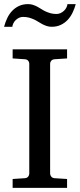

<svg xmlns="http://www.w3.org/2000/svg" viewBox="-28 -910 387 930"><path d="M33.2 0V-43L92.8 -46.9Q103.5 -47.9 108.6 -54.7Q113.8 -61.5 113.8 -68.8V-602.1Q113.8 -609.4 108.6 -615.7Q103.5 -622.1 92.8 -623L33.2 -627V-670.9H296.9V-627L235.8 -623Q225.6 -622.1 220.2 -615.7Q214.8 -609.4 214.8 -602.1V-68.8Q214.8 -61.5 220.2 -54.7Q225.6 -47.9 235.8 -46.9L296.9 -43V0ZM338.9 -890.1Q333 -868.2 323.2 -848.1Q313.5 -828.1 299.3 -813.2Q285.2 -798.3 266.1 -789.3Q247.1 -780.3 222.7 -780.3Q209.5 -780.3 198.5 -783.9Q187.5 -787.6 177.5 -792.7Q167.5 -797.9 157.7 -804.2Q147.9 -810.5 137 -815.7Q126 -820.8 112.8 -824.5Q99.6 -828.1 83.5 -828.1Q73.2 -828.1 64.5 -824Q55.7 -819.8 48.6 -813.2Q41.5 -806.6 37.1 -797.9Q32.7 -789.1 31.7 -780.3H-8.3Q-2.4 -802.2 7.1 -822.3Q16.6 -842.3 31 -857.4Q45.4 -872.6 64.5 -881.3Q83.5 -890.1 107.9 -890.1Q121.1 -890.1 131.8 -886.5Q142.6 -882.8 152.6 -877.7Q162.6 -872.6 172.1 -866.2Q181.6 -859.9 192.6 -854.7Q203.6 -849.6 216.6 -845.9Q229.5 -842.3 245.6 -842.3Q255.9 -842.3 264.9 -846.4Q273.9 -850.6 281.2 -857.2Q288.6 -863.8 293.2 -872.6Q297.9 -881.3 298.8 -890.1Z"/></svg>

Font: Charis SIL Afr
Style: Regular
Weight: 400
Foundry: SIL International
Version: Version 5.000